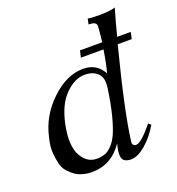

<svg xmlns="http://www.w3.org/2000/svg" viewBox="-132 -817 867 941"><g transform="rotate(-20 302.0 -346.5)"><path d="M604 -571 596 -536H523Q440 -213 422 -66Q420 -55 425.5 -47.5Q431 -40 443 -42Q470 -46 530 -120L543 -109Q511 -54 469.5 -19Q428 16 395 17Q371 17 358.5 8Q346 -1 345.5 -19Q345 -37 347 -49Q349 -61 354 -80Q293 10 191 10Q180 10 168 8.5Q156 7 137.5 1.5Q119 -4 104.5 -14.5Q90 -25 74 -42Q58 -59 51.5 -83.5Q45 -108 42 -143Q39 -178 51 -223Q73 -326 154 -403.5Q235 -481 322 -481Q392 -481 425 -420Q436 -455 449 -536H331L339 -571H455Q464 -648 462 -658Q459 -676 422 -676L428 -705Q435 -701 488.5 -701Q542 -701 571 -710Q549 -635 533 -571ZM403 -351Q411 -404 386 -427.5Q361 -451 319 -451Q268 -451 218.5 -403Q169 -355 148 -258Q125 -149 157 -93.5Q189 -38 247 -44Q267 -46 281.5 -51.5Q296 -57 314.5 -75.5Q333 -94 347.5 -125.5Q362 -157 377 -214.5Q392 -272 403 -351Z"/></g></svg>

Font: GFS Artemisia
Style: Italic
Weight: 400
Italic angle: -12°
Designer: Takis Katsoulidis and George D. Matthiopoulos
Foundry: George Matthiopoulos and Takis Katsoulidis
Version: Version 1.0